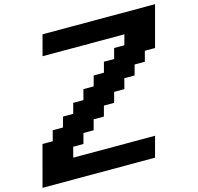

<svg xmlns="http://www.w3.org/2000/svg" viewBox="-122 -1004 1166 1133"><g transform="rotate(-15 461.0 -437.5)"><path d="M0 0H687.5Q692.9 -21 704.1 -62.5Q715.3 -104 721.2 -125H221.2L237.8 -187.5H300.3L316.9 -250H379.4L396 -312.5H458.5L475.6 -375H538.1L554.7 -437.5H617.2L633.8 -500H696.3L713.4 -562.5H775.9L792.5 -625H855Q866.2 -667 888.4 -750.2Q910.6 -833.5 921.9 -875H234.4Q229 -854 217.8 -812.5Q206.5 -771 201.2 -750H701.2L684.1 -687.5H621.6L605 -625H542.5L525.9 -562.5H463.4L446.3 -500H383.8L367.2 -437.5H304.7L288.1 -375H225.6L208.5 -312.5H146L129.4 -250H66.9Q55.7 -208 33.4 -125Q11.2 -42 0 0Z"/></g></svg>

Font: Faithful 32x
Style: SemiboldOblique
Weight: 400
Foundry: Faithful Resource Pack
Version: Version 1.0; January 27, 2023